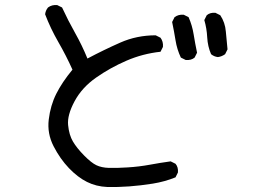

<svg xmlns="http://www.w3.org/2000/svg" viewBox="-20 -706 1040 775"><path d="M413.1 48.8Q368.2 46.9 331.1 28.3Q293.9 9.8 258.3 -27.3Q222.7 -64.5 196.3 -115.7Q169.9 -167 176.8 -223.6Q183.6 -280.3 207 -327.1Q230.5 -374 272.5 -424.8Q247.1 -481.4 215.3 -536.6Q183.6 -591.8 162.1 -648.4Q164.1 -664.1 173.8 -675.8Q189.5 -687.5 210.9 -685.5L230.5 -675.8Q254.9 -623 283.2 -572.8Q311.5 -522.5 333 -469.7Q399.4 -504.9 465.8 -534.2Q532.2 -563.5 608.4 -563.5L627.9 -553.7Q639.6 -538.1 637.7 -516.6L627.9 -497.1Q555.7 -489.3 490.2 -460.9Q424.8 -432.6 367.7 -392.6Q310.5 -352.5 280.8 -296.9Q251 -241.2 254.9 -201.2Q258.8 -161.1 274.4 -134.8Q290 -108.4 319.3 -78.6Q348.6 -48.8 369.1 -39.1Q389.6 -29.3 419.4 -28.3Q449.2 -27.3 495.6 -30.3Q542 -33.2 584 -41Q626 -48.8 668.9 -54.7L688.5 -44.9Q700.2 -31.2 698.2 -9.8L688.5 9.8Q645.5 27.3 596.7 35.2Q547.9 43 501.5 46.4Q455.1 49.8 413.1 48.8ZM729.5 -463.9 710 -473.6Q694.3 -506.8 688.5 -543.5Q682.6 -580.1 674.8 -617.2L684.6 -636.7Q700.2 -648.4 721.7 -646.5L741.2 -636.7Q755.9 -603.5 761.7 -566.9Q767.6 -530.3 775.4 -493.2L765.6 -473.6Q752 -461.9 729.5 -463.9ZM859.4 -475.6Q843.8 -477.5 832 -487.3Q818.4 -518.6 816.4 -555.2Q814.5 -591.8 804.7 -625L814.5 -644.5Q828.1 -656.2 849.6 -654.3L869.1 -644.5Q888.7 -615.2 891.6 -578.6Q894.5 -542 898.4 -506.8L888.7 -487.3Q875 -477.5 859.4 -475.6Z"/></svg>

Font: NaikaiFont
Style: Regular-Lite
Weight: 400
Version: Version 1.67